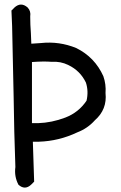

<svg xmlns="http://www.w3.org/2000/svg" viewBox="-20 -842 540 859"><path d="M43.9 -807.6Q73.2 -835 103.5 -808.6Q119.1 -792 115.2 -768.6Q115.2 -730.5 118.2 -693.4L120.1 -646.5Q140.6 -648.4 163.1 -649.4Q245.1 -658.2 321.3 -627Q404.3 -585.9 442.4 -501Q455.1 -464.8 452.1 -425.8Q460 -352.5 404.3 -303.7Q372.1 -267.6 326.2 -250Q244.1 -210.9 154.3 -208H127Q127.9 -164.1 129.9 -118.2Q131.8 -74.2 132.8 -29.3Q127 -23.4 120.1 -16.6Q91.8 10.7 62.5 -15.6Q43 -52.7 48.8 -94.7Q43 -252.9 41 -410.2Q38.1 -568.4 34.2 -725.6Q33.2 -759.8 31.2 -794.9Q38.1 -800.8 43.9 -807.6ZM286.1 -550.8Q251 -568.4 210.9 -565.4Q177.7 -568.4 123 -564.5V-426.8V-291H150.4Q211.9 -293 272 -315.9Q332 -338.9 367.2 -391.6Q377 -433.6 364.3 -472.7Q338.9 -525.4 286.1 -550.8Z"/></svg>

Font: JasonHandwriting1
Style: Regular
Weight: 400
Version: Version 1.48.20